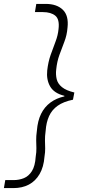

<svg xmlns="http://www.w3.org/2000/svg" viewBox="-44 -831 462 984"><path d="M190 -811Q247 -811 278 -781Q309 -751 302 -689Q299 -651 286 -617.5Q273 -584 260.5 -549.5Q248 -515 244 -474Q241 -449 246.5 -425.5Q252 -402 273.5 -384.5Q295 -367 337 -357L330 -320Q281 -310 251.5 -289Q222 -268 207.5 -236Q193 -204 190 -161Q186 -132 186.5 -111Q187 -90 187.5 -71Q188 -52 184 -28Q180 25 159 61Q138 97 104 115Q70 133 24 133H-24L-17 92H25Q54 92 78.5 82Q103 72 119.5 46Q136 20 139 -28Q143 -52 142.5 -71.5Q142 -91 141.5 -112Q141 -133 145 -161Q149 -212 166.5 -247.5Q184 -283 214.5 -305.5Q245 -328 286 -337V-340Q233 -353 213 -388Q193 -423 198 -470Q203 -514 215.5 -549.5Q228 -585 240.5 -617.5Q253 -650 256 -682Q262 -732 239.5 -750.5Q217 -769 176 -769H135L142 -811Z"/></svg>

Font: DM Sans 16pt ExtraLight
Style: Italic
Weight: 250
Italic angle: -10°
Version: Version 4.004;gftools[0.9.30]